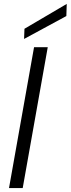

<svg xmlns="http://www.w3.org/2000/svg" viewBox="-20 -961 361 981"><path d="M26 0 154 -720H224L96 0ZM103 -762 105 -814 321 -941 319 -879Z"/></svg>

Font: DM Sans 18pt Light
Style: Italic
Weight: 300
Italic angle: -10°
Designer: Colophon Foundry, Jonny Pinhorn
Foundry: Colophon Foundry
Version: Version 4.004;gftools[0.9.30]